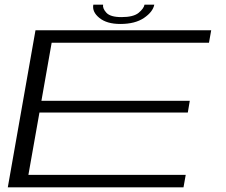

<svg xmlns="http://www.w3.org/2000/svg" viewBox="-20 -805 972 825"><path d="M13.5 0 132.5 -675H887.5L878 -621.5H202L158 -372H795.5L787 -321.5H149.5L102 -53.5H778L768.5 0ZM497 -702Q439 -702 407 -728Q375 -754 381 -785H423Q420 -769 437.2 -750.2Q454.5 -731.5 502 -731.5Q553.5 -731.5 575.8 -750Q598 -768.5 601 -785H643Q637 -754 598.8 -728Q560.5 -702 497 -702Z"/></svg>

Font: Anybody UltraExpanded Light
Style: Italic
Weight: 300
Width: 9
Italic angle: -10°
Designer: Tyler Finck
Foundry: Etcetera Type Company
Version: Version 1.010; ttfautohint (v1.8.3) -l 8 -r 50 -G 200 -x 14 